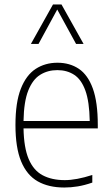

<svg xmlns="http://www.w3.org/2000/svg" viewBox="-20 -828 498 857"><path d="M267 9Q197 9 148.5 -18.5Q100 -46 74.5 -107.2Q49 -168.5 49 -270Q49 -371 73 -432Q97 -493 139.2 -520.5Q181.5 -548 236.5 -548Q291.5 -548 332 -520.8Q372.5 -493.5 394.5 -432.5Q416.5 -371.5 416.5 -270V-255H85Q86.5 -169 108 -118.2Q129.5 -67.5 170.2 -45.8Q211 -24 269 -24Q320.5 -24 392 -47V-13Q357.5 -1 327 4Q296.5 9 267 9ZM236 -515Q193 -515 159.5 -494.2Q126 -473.5 106.2 -424Q86.5 -374.5 85 -288H380.5Q379 -374.5 361 -424Q343 -473.5 311 -494.2Q279 -515 236 -515ZM118 -632 216.5 -808H254.5L353 -632H319.5L235.5 -785.5L152 -632Z"/></svg>

Font: Encode Sans SemiCondensed SemiCondensed Thin
Style: Regular
Weight: 100
Width: 4
Designer: Multiple Designers
Foundry: Impallari Type
Version: Version 3.000; ttfautohint (v1.8.3) -l 8 -r 50 -G 200 -x 14 